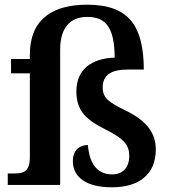

<svg xmlns="http://www.w3.org/2000/svg" viewBox="-20 -787 724 817"><path d="M456 10C573 10 643 -46 643 -151C643 -221 604 -273 516 -316C442 -352 417 -370 417 -415C417 -469 455 -491 522 -491H592C591 -674 531 -767 351 -767C213 -767 107 -713 107 -553V-536H27V-475H107V-117C107 -57 79 -49 44 -49H13V0H236V-576C236 -668 278 -715 351 -715C432 -715 467 -668 468 -542C367 -538 305 -490 305 -398C305 -316 346 -277 431 -235C510 -196 530 -167 530 -124C530 -71 500 -45 457 -45C389 -45 360 -97 354 -170C324 -170 290 -153 290 -101C290 -32 349 10 456 10Z"/></svg>

Font: Noto Serif Lao SemiBold
Style: Regular
Weight: 600
Designer: Monotype Design Team
Foundry: Monotype Imaging Inc.
Version: Version 2.003